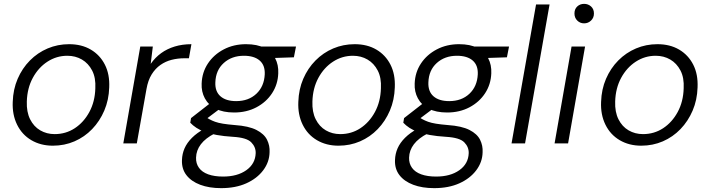

<svg xmlns="http://www.w3.org/2000/svg" viewBox="-20 -743 3681 995"><path d="M254 12Q191 12 142.5 -16.5Q94 -45 68.5 -97Q43 -149 46 -215Q48 -280 71.5 -334.5Q95 -389 135 -429.5Q175 -470 227 -492Q279 -514 338 -514Q403 -514 450.5 -486Q498 -458 523.5 -408Q549 -358 546 -290Q544 -225 520.5 -170Q497 -115 457.5 -74Q418 -33 366 -10.5Q314 12 254 12ZM263 -48Q321 -48 367.5 -78.5Q414 -109 443 -162.5Q472 -216 474 -285Q477 -340 457.5 -377.5Q438 -415 404.5 -434.5Q371 -454 329 -454Q273 -454 226 -423.5Q179 -393 150 -339.5Q121 -286 119 -217Q117 -163 136 -125Q155 -87 188.5 -67.5Q222 -48 263 -48Z M619 0 707 -502H772L761 -412Q784 -445 815 -467.5Q846 -490 885.5 -502Q925 -514 972 -514L959 -441H934Q901 -441 869.5 -433Q838 -425 811.5 -406.5Q785 -388 766 -357.5Q747 -327 739 -281L689 0Z M1126 232Q1064 232 1017.5 214.5Q971 197 946 164.5Q921 132 923 86Q924 54 936.5 25.5Q949 -3 975 -29Q1001 -55 1040 -76L1092 -51Q1045 -27 1021 4.5Q997 36 996 74Q995 104 1011 126.5Q1027 149 1059 160.5Q1091 172 1136 172Q1210 172 1256.5 139Q1303 106 1305 51Q1306 19 1282 -5.5Q1258 -30 1187 -34Q1139 -37 1103.5 -43.5Q1068 -50 1042.5 -59Q1017 -68 998 -80.5Q979 -93 966 -107L970 -131L1074 -212L1131 -188L1026 -109L1037 -143Q1051 -133 1064.5 -125.5Q1078 -118 1094.5 -112Q1111 -106 1135.5 -102Q1160 -98 1196 -95Q1269 -90 1309 -69.5Q1349 -49 1364 -18.5Q1379 12 1377 46Q1376 97 1344 139.5Q1312 182 1256.5 207Q1201 232 1126 232ZM1193 -160Q1136 -160 1098 -179.5Q1060 -199 1041.5 -233.5Q1023 -268 1025 -310Q1027 -368 1057.5 -414Q1088 -460 1139.5 -487Q1191 -514 1255 -514Q1313 -514 1350.5 -494.5Q1388 -475 1406 -441Q1424 -407 1422 -363Q1420 -306 1390 -260Q1360 -214 1309 -187Q1258 -160 1193 -160ZM1204 -219Q1268 -219 1308.5 -257Q1349 -295 1352 -358Q1354 -405 1325.5 -429.5Q1297 -454 1244 -454Q1181 -454 1139.5 -416.5Q1098 -379 1096 -316Q1094 -269 1122.5 -244Q1151 -219 1204 -219ZM1324 -440 1310 -502H1514L1503 -446Z M1734 12Q1671 12 1622.5 -16.5Q1574 -45 1548.5 -97Q1523 -149 1526 -215Q1528 -280 1551.5 -334.5Q1575 -389 1615 -429.5Q1655 -470 1707 -492Q1759 -514 1818 -514Q1883 -514 1930.5 -486Q1978 -458 2003.5 -408Q2029 -358 2026 -290Q2024 -225 2000.5 -170Q1977 -115 1937.5 -74Q1898 -33 1846 -10.5Q1794 12 1734 12ZM1743 -48Q1801 -48 1847.5 -78.5Q1894 -109 1923 -162.5Q1952 -216 1954 -285Q1957 -340 1937.5 -377.5Q1918 -415 1884.5 -434.5Q1851 -454 1809 -454Q1753 -454 1706 -423.5Q1659 -393 1630 -339.5Q1601 -286 1599 -217Q1597 -163 1616 -125Q1635 -87 1668.5 -67.5Q1702 -48 1743 -48Z M2230 232Q2168 232 2121.5 214.5Q2075 197 2050 164.5Q2025 132 2027 86Q2028 54 2040.5 25.5Q2053 -3 2079 -29Q2105 -55 2144 -76L2196 -51Q2149 -27 2125 4.5Q2101 36 2100 74Q2099 104 2115 126.5Q2131 149 2163 160.5Q2195 172 2240 172Q2314 172 2360.5 139Q2407 106 2409 51Q2410 19 2386 -5.5Q2362 -30 2291 -34Q2243 -37 2207.5 -43.5Q2172 -50 2146.5 -59Q2121 -68 2102 -80.5Q2083 -93 2070 -107L2074 -131L2178 -212L2235 -188L2130 -109L2141 -143Q2155 -133 2168.5 -125.5Q2182 -118 2198.5 -112Q2215 -106 2239.5 -102Q2264 -98 2300 -95Q2373 -90 2413 -69.5Q2453 -49 2468 -18.5Q2483 12 2481 46Q2480 97 2448 139.5Q2416 182 2360.5 207Q2305 232 2230 232ZM2297 -160Q2240 -160 2202 -179.5Q2164 -199 2145.5 -233.5Q2127 -268 2129 -310Q2131 -368 2161.5 -414Q2192 -460 2243.5 -487Q2295 -514 2359 -514Q2417 -514 2454.5 -494.5Q2492 -475 2510 -441Q2528 -407 2526 -363Q2524 -306 2494 -260Q2464 -214 2413 -187Q2362 -160 2297 -160ZM2308 -219Q2372 -219 2412.5 -257Q2453 -295 2456 -358Q2458 -405 2429.5 -429.5Q2401 -454 2348 -454Q2285 -454 2243.5 -416.5Q2202 -379 2200 -316Q2198 -269 2226.5 -244Q2255 -219 2308 -219ZM2428 -440 2414 -502H2618L2607 -446Z M2631 0 2758 -720H2828L2701 0Z M2854 0 2942 -502H3012L2924 0ZM3007 -622Q2986 -622 2971.5 -636.5Q2957 -651 2957 -673Q2957 -696 2971.5 -709.5Q2986 -723 3007 -723Q3028 -723 3043 -709.5Q3058 -696 3058 -673Q3058 -651 3043 -636.5Q3028 -622 3007 -622Z M3303 12Q3240 12 3191.5 -16.5Q3143 -45 3117.5 -97Q3092 -149 3095 -215Q3097 -280 3120.5 -334.5Q3144 -389 3184 -429.5Q3224 -470 3276 -492Q3328 -514 3387 -514Q3452 -514 3499.5 -486Q3547 -458 3572.5 -408Q3598 -358 3595 -290Q3593 -225 3569.5 -170Q3546 -115 3506.5 -74Q3467 -33 3415 -10.5Q3363 12 3303 12ZM3312 -48Q3370 -48 3416.5 -78.5Q3463 -109 3492 -162.5Q3521 -216 3523 -285Q3526 -340 3506.5 -377.5Q3487 -415 3453.5 -434.5Q3420 -454 3378 -454Q3322 -454 3275 -423.5Q3228 -393 3199 -339.5Q3170 -286 3168 -217Q3166 -163 3185 -125Q3204 -87 3237.5 -67.5Q3271 -48 3312 -48Z"/></svg>

Font: DM Sans 16pt Light
Style: Italic
Weight: 300
Italic angle: -10°
Version: Version 4.004;gftools[0.9.30]